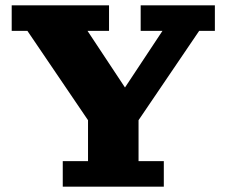

<svg xmlns="http://www.w3.org/2000/svg" viewBox="-20 -702 852 722"><path d="M216 0V-96H311V-250L83 -586H24V-682H390V-586H309L450 -373L591 -586H509V-682H788V-586H729L501 -250V-96H596V0Z"/></svg>

Font: Montagu Slab 16pt
Style: Bold
Weight: 700
Designer: Florian Karsten
Foundry: Florian Karsten
Version: Version 1.000; ttfautohint (v1.8.3)